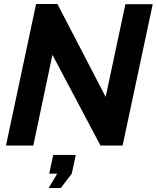

<svg xmlns="http://www.w3.org/2000/svg" viewBox="-20 -730 786 963"><path d="M161 -710H268L510 -244L609 -709H746L595 0H484L243 -455L147 0H10ZM224 213 267 141H227L247 47H360L340 141L285 213Z"/></svg>

Font: Raleway
Style: Bold Italic
Weight: 700
Italic angle: -12°
Designer: Matt McInerney, Pablo Impallari, Rodrigo Fuenzalida
Foundry: Matt McInerney, Pablo Impallari, Rodrigo Fuenzalida
Version: Version 4.101;RELEASE